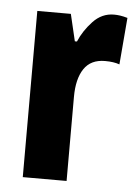

<svg xmlns="http://www.w3.org/2000/svg" viewBox="-45 -596 451 633"><g transform="rotate(5 180.0 -280.0)"><path d="M307 -560Q317 -560 327.5 -558.5Q338 -557 352 -553L339 -398Q320 -405 291 -405Q244 -405 221.5 -371.5Q199 -338 199 -278V0H54V-550H165L186 -461H193Q208 -497 237.5 -528.5Q267 -560 307 -560Z"/></g></svg>

Font: Noto Sans Lao ExtraCondensed ExtraBold
Style: Regular
Weight: 800
Width: 2
Designer: Monotype Design Team
Foundry: Monotype Imaging Inc.
Version: Version 2.003; ttfautohint (v1.8.4.7-5d5b)